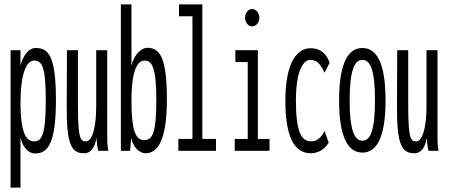

<svg xmlns="http://www.w3.org/2000/svg" viewBox="-20 -685 2040 872"><path d="M28 167H73V-60C84 -15 109 12 140 12C200 12 234 -39 234 -232C234 -437 197 -467 142 -467C110 -467 84 -432 73 -387V-457H28ZM134 -43C97 -43 74 -86 73 -213C73 -355 101 -410 135 -410C171 -410 188 -381 188 -229C188 -62 166 -43 134 -43Z M362 11C396 11 411 -19 419 -60C419 -37 421 -23 426 0H472C467 -24 467 -47 467 -71V-457H417V-205C417 -96 396 -43 371 -43C348 -43 334 -47 334 -202V-457H284L283 -202C282 -24 306 11 362 11Z M641 11C689 11 738 -33 738 -233C738 -428 704 -468 649 -468C627 -468 591 -445 577 -387V-665H529V0H571L576 -60C584 -15 614 11 641 11ZM633 -49C594 -49 577 -100 577 -227C577 -369 605 -410 637 -410C670 -410 690 -380 690 -229C690 -60 665 -49 633 -49Z M790 0H961V-54H899V-665H793V-611H854V-54H790Z M1125 -565C1143 -565 1158 -583 1158 -604C1158 -626 1143 -644 1125 -644C1107 -644 1093 -626 1093 -604C1093 -583 1108 -565 1125 -565ZM1046 0H1204V-54H1151V-457H1049V-403H1105V-54H1046Z M1391 11C1423 11 1453 -4 1473 -37L1454 -90C1437 -56 1416 -43 1393 -43C1348 -43 1324 -88 1324 -228C1324 -375 1362 -413 1389 -413C1419 -413 1434 -396 1454 -355L1477 -400C1462 -444 1433 -466 1390 -466C1335 -466 1276 -411 1276 -228C1276 -69 1314 11 1391 11Z M1626 8C1688 8 1731 -55 1731 -229C1731 -405 1688 -467 1626 -467C1564 -467 1520 -405 1520 -229C1520 -55 1564 8 1626 8ZM1626 -46C1589 -46 1568 -95 1568 -230C1568 -368 1591 -413 1626 -413C1662 -413 1683 -368 1683 -230C1683 -95 1663 -46 1626 -46Z M1862 11C1896 11 1911 -19 1919 -60C1919 -37 1921 -23 1926 0H1972C1967 -24 1967 -47 1967 -71V-457H1917V-205C1917 -96 1896 -43 1871 -43C1848 -43 1834 -47 1834 -202V-457H1784L1783 -202C1782 -24 1806 11 1862 11Z"/></svg>

Font: Inconsolata UltraCondensed Thin
Style: Regular
Weight: 100
Width: 1
Monospace: yes
Designer: Raph Levien, Cyreal, Brenton Simpson
Foundry: Raph Levien, Cyreal, Google
Version: Version 3.100